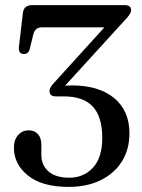

<svg xmlns="http://www.w3.org/2000/svg" viewBox="-20 -720 558 752"><path d="M487 -198Q487 -135 457.5 -87.8Q428 -40.5 374.2 -14.2Q320.5 12 248.5 12Q144.5 12 89.5 -32.5Q34.5 -77 34.5 -141.5Q34.5 -172.5 51 -191Q67.5 -209.5 92.5 -209.5Q116 -209.5 129 -194.2Q142 -179 142 -153V-113.5Q142 -73 170 -48.5Q198 -24 251.5 -24Q307.5 -24 344 -63.2Q380.5 -102.5 380.5 -180Q380.5 -262.5 343.5 -302.5Q306.5 -342.5 229.5 -342.5H198.5Q174 -342.5 174 -364Q174 -377.5 192.5 -396.5L389 -613H145Q117 -613 110.5 -585.5L96.5 -528.5Q91.5 -508.5 73.5 -508.5Q51.5 -509 54 -535L69.5 -668Q72.5 -700 107 -700H468Q493.5 -700 493.5 -680Q493.5 -665.5 468 -640L235 -384.5Q248.5 -385.5 260 -385.5Q367.5 -385.5 427.2 -335.8Q487 -286 487 -198Z"/></svg>

Font: Fraunces 72pt S050
Style: Regular
Weight: 400
Version: Version 1.000; ttfautohint (v1.8.3)